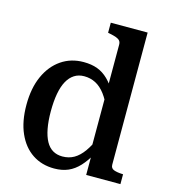

<svg xmlns="http://www.w3.org/2000/svg" viewBox="-111 -824 809 921"><g transform="rotate(15 293.5 -363.0)"><path d="M508 -80Q508 -62 524 -56Q540 -50 567 -49H570V0H400V-110L391 -114V-644Q391 -657 385 -664Q379 -671 367 -675.5Q355 -680 335 -684L325 -686V-736H508ZM249 -520Q288 -520 317.5 -509Q347 -498 371.5 -474Q396 -450 417 -413L413 -327Q395 -371 373.5 -399.5Q352 -428 326 -441.5Q300 -455 269 -455Q241 -455 220 -441.5Q199 -428 185 -402.5Q171 -377 164 -339Q157 -301 157 -251Q157 -203 164 -166Q171 -129 184.5 -104.5Q198 -80 218.5 -68Q239 -56 266 -56Q298 -56 323.5 -70.5Q349 -85 371 -116Q393 -147 412 -193L414 -110Q392 -70 367 -43Q342 -16 312 -3Q282 10 243 10Q181 10 134.5 -21Q88 -52 62 -110.5Q36 -169 36 -251Q36 -334 63 -394Q90 -454 138 -487Q186 -520 249 -520Z"/></g></svg>

Font: Roboto Serif 28pt Condensed Medium
Style: Regular
Weight: 500
Width: 3
Designer: Greg Gazdowicz
Foundry: Commercial Type
Version: Version 1.008